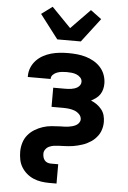

<svg xmlns="http://www.w3.org/2000/svg" viewBox="-64 -828 728 1089"><g transform="rotate(5 300.0 -283.5)"><path d="M258 215Q235 215 212 211.5Q189 208 168 199Q147 190 129.5 175Q112 160 100 140.5Q88 121 83.5 98Q79 75 79 52Q79 27 86.5 2Q94 -23 110 -42.5Q126 -62 148 -75.5Q170 -89 194.5 -97Q219 -105 244.5 -107Q270 -109 295 -110H296Q307 -110 318 -110.5Q329 -111 340 -112.5Q351 -114 361.5 -117Q372 -120 381.5 -125Q391 -130 398 -139.5Q405 -149 405 -159Q405 -176 392.5 -188.5Q380 -201 365 -206.5Q350 -212 333.5 -214Q317 -216 300 -216H234V-325H300Q309 -325 318.5 -325.5Q328 -326 337.5 -327.5Q347 -329 356 -332Q365 -335 373 -340.5Q381 -346 386 -354Q391 -362 391 -372Q391 -386 381 -396.5Q371 -407 358 -412Q345 -417 331 -418.5Q317 -420 303 -420Q289 -420 275.5 -418.5Q262 -417 249 -412.5Q236 -408 225.5 -398Q215 -388 215 -374V-373H85V-379Q85 -404 94.5 -427Q104 -450 121 -468Q138 -486 160 -498Q182 -510 205.5 -516.5Q229 -523 253.5 -525.5Q278 -528 303 -528Q328 -528 353 -525.5Q378 -523 402 -516Q426 -509 448 -496.5Q470 -484 487 -465Q504 -446 512.5 -422Q521 -398 521 -373Q521 -357 517 -341Q513 -325 504 -311.5Q495 -298 482 -288.5Q469 -279 454 -271Q472 -264 487.5 -253Q503 -242 515 -227Q527 -212 532 -193.5Q537 -175 537 -156Q537 -142 534.5 -129Q532 -116 527 -103Q522 -90 514 -79Q506 -68 496.5 -58.5Q487 -49 475.5 -41.5Q464 -34 452 -28Q440 -22 427 -18Q414 -14 401 -10.5Q388 -7 374.5 -5Q361 -3 347.5 -2Q334 -1 320.5 -0.5Q307 0 293 0.5Q279 1 266 3Q253 5 240.5 10.5Q228 16 219.5 27.5Q211 39 211 52Q211 62 213.5 72Q216 82 222.5 90Q229 98 238.5 101.5Q248 105 258 105H300V215ZM233 -600 129 -736 191 -782 300 -670 409 -782 471 -736 367 -600Z"/></g></svg>

Font: Iosevka Extrabold Extended
Style: Regular
Weight: 800
Width: 7
Monospace: yes
Designer: Belleve Invis
Foundry: Belleve Invis
Version: Version 32.5.0; ttfautohint (v1.8.4)